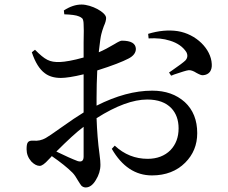

<svg xmlns="http://www.w3.org/2000/svg" viewBox="-20 -786 1003 845"><path d="M357 39C374 39 389 28 402 6C415 -15 422 -37 422 -61C422 -70 421 -86 418 -107C411 -157 407 -210 405 -266C492 -321 566 -348 628 -348C675 -348 710 -335 734 -310C755 -288 766 -258 766 -221C766 -182 754 -150 730 -125C705 -100 671 -87 630 -87C575 -87 527 -106 485 -145L472 -131C517 -53 576 -14 649 -14C709 -14 758 -33 795 -70C830 -105 848 -148 848 -200C848 -257 830 -303 793 -337C756 -370 709 -387 650 -387C573 -387 492 -365 405 -321V-356C405 -395 406 -435 408 -476C475 -497 520 -515 545 -528C567 -539 578 -554 578 -571C577 -595 557 -607 516 -607C511 -607 500 -602 484 -592C459 -577 436 -565 415 -556C415 -559 415 -563 416 -568C420 -603 423 -625 426 -636C428 -645 432 -657 437 -671C444 -686 447 -698 447 -707C447 -732 382 -766 339 -766C313 -766 287 -757 261 -740L263 -723C294 -722 316 -719 327 -714C335 -711 340 -707 343 -704C346 -699 348 -690 348 -678C349 -668 349 -642 348 -599C348 -570 348 -548 348 -533C302 -520 267 -514 243 -513C198 -512 179 -522 134 -567L120 -556C135 -511 154 -481 177 -464C195 -450 219 -443 248 -443C269 -443 303 -448 348 -459V-359V-291C325 -277 290 -254 244 -221C212 -198 191 -184 182 -179C165 -169 146 -165 127 -167C103 -168 97 -160 97 -129C97 -109 104 -91 118 -75C131 -62 143 -56 155 -56C164 -56 177 -65 194 -84C200 -90 205 -95 208 -99C247 -72 277 -48 299 -26C307 -18 315 -6 324 10C330 20 335 27 338 31C343 36 350 39 357 39ZM322 -77C298 -86 267 -100 228 -119C277 -168 317 -205 348 -228V-97C348 -78 339 -72 322 -77ZM733 -453C736 -454 740 -455 746 -458C779 -469 800 -476 810 -477C819 -478 831 -474 845 -465C858 -458 867 -454 874 -455C887 -456 897 -461 904 -470C910 -479 913 -490 912 -504C909 -571 843 -636 762 -649C721 -655 678 -651 632 -637L634 -617C669 -619 700 -616 728 -607C761 -597 785 -580 800 -557C807 -544 806 -531 796 -520C789 -513 768 -497 733 -473C729 -470 726 -468 724 -467Z"/></svg>

Font: AllPunType SemiBold
Style: Regular
Weight: 600
Version: 1.0